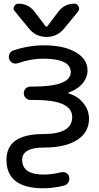

<svg xmlns="http://www.w3.org/2000/svg" viewBox="-20 -800 532 1027"><path d="M211.9 -83Q366.2 -83 366.2 -173.8Q366.2 -218.8 317.4 -242.2Q268.6 -265.6 156.2 -265.6H142.6Q127.9 -265.6 117.7 -275.9Q107.4 -286.1 107.4 -301.3Q107.4 -316.4 117.7 -326.7Q127.9 -336.9 142.6 -336.9H156.2Q358.4 -336.9 358.4 -414.1Q358.4 -486.3 209 -486.3Q147.5 -486.3 75.2 -461.9Q60.5 -457 47.4 -463.4Q34.2 -469.7 29.3 -483.4Q24.4 -498 30.8 -511.7Q37.1 -525.4 51.8 -530.3Q133.8 -557.6 214.8 -557.6Q322.3 -557.6 385.3 -520.5Q448.2 -483.4 448.2 -423.8Q448.2 -380.9 414.1 -345.7Q387.7 -319.3 348.6 -305.7Q345.7 -304.7 345.7 -302.7Q345.7 -300.8 348.6 -299.8Q393.6 -286.1 419.9 -254.9Q456.1 -215.8 456.1 -165Q456.1 -91.8 392.6 -51.3Q329.1 -10.7 214.8 -10.7Q98.6 -10.7 98.6 54.7Q98.6 133.8 213.9 133.8Q258.8 133.8 308.6 121.1Q322.3 118.2 335 125.5Q347.7 132.8 349.6 146.5Q353.5 162.1 345.7 175.3Q337.9 188.5 323.2 192.4Q267.6 207 211.9 207Q14.6 207 14.6 54.7Q14.6 -83 211.9 -83ZM222.7 -661.1Q228.5 -653.3 234.4 -661.1L292 -737.3Q324.2 -780.3 377.9 -780.3Q393.6 -780.3 400.4 -765.6Q403.3 -759.8 403.3 -753.9Q403.3 -746.1 397.5 -738.3L322.3 -646.5Q286.1 -602.5 229 -602.5Q171.9 -602.5 135.7 -646.5L59.6 -739.3Q52.7 -746.1 52.7 -754.9Q52.7 -759.8 55.7 -765.6Q62.5 -780.3 78.1 -780.3Q131.8 -780.3 164.1 -738.3Z"/></svg>

Font: Gen Jyuu GothicX Regular
Style: Regular
Weight: 400
Designer: [Source Han Sans]
Ryoko NISHIZUKA  (kana & ideographs); Paul D. Hunt (Latin, Greek & Cyrillic); Wenlong ZHANG  (bopomofo
Version: Version 1.002.20150607